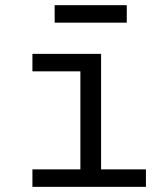

<svg xmlns="http://www.w3.org/2000/svg" viewBox="-20 -725 640 745"><path d="M105.8 0H546.2V-67.8H372.2V-516H105.8V-448.2H291.9V-67.8H105.8ZM192.1 -637.1H471.9V-704.9H192.1Z"/></svg>

Font: Margiela Mono
Style: Regular
Weight: 400
Designer: Mike Abbink, Paul van der Laan, Pieter van Rosmalen
Foundry: Bold Monday
Version: Version 2.003 2021